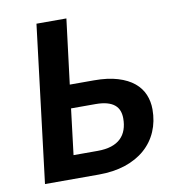

<svg xmlns="http://www.w3.org/2000/svg" viewBox="-75 -714 703 781"><g transform="rotate(-10 276.5 -324.0)"><path d="M251 -648.4 217.8 -380.9H317.9Q375 -380.9 415.8 -368.4Q456.5 -356 482.2 -334.7Q507.8 -313.5 519.8 -284.9Q531.7 -256.3 531.7 -223.6Q531.7 -173.8 513.9 -132.6Q496.1 -91.3 462.4 -61.8Q428.7 -32.2 380.4 -16.1Q332 0 271 0H48.3L127.4 -648.4ZM206.1 -284.7 183.1 -95.7H282.7Q315.4 -95.7 339.4 -103.5Q363.3 -111.3 378.4 -126Q393.6 -140.6 400.9 -161.4Q408.2 -182.1 408.2 -208Q408.2 -225.6 402.8 -239.7Q397.5 -253.9 385.5 -263.9Q373.5 -273.9 354.2 -279.3Q335 -284.7 306.6 -284.7Z"/></g></svg>

Font: Carlito
Style: Bold Italic
Weight: 700
Italic angle: -7°
Designer: Lukasz Dziedzic
Foundry: tyPoland Lukasz Dziedzic
Version: Version 1.104